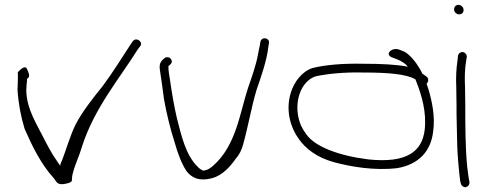

<svg xmlns="http://www.w3.org/2000/svg" viewBox="-20 -729 1977 789"><path d="M52 -359C56 -300 66 -250 81 -200C111 -131 148 -55 200 2C213 16 212 34 250 26C288 18 270 13 279 -16C289 -56 305 -85 318 -130C369 -287 474 -410 546 -526L556 -539C570 -557 540 -578 526 -560L517 -547C484 -497 445 -433 401 -374C362 -326 318 -270 291 -218C269 -174 252 -114 235 -70C231 -63 228 -55 227 -48L197 -93C187 -110 176 -129 166 -149C134 -214 88 -281 88 -360C88 -373 90 -386 91 -398V-405C107 -414 97 -430 92 -443C84 -467 59 -438 53 -432C55 -410 52 -383 52 -359Z M637 -442C643 -406 648 -363 654 -321C664 -265 680 -198 697 -146C710 -100 726 -56 747 -25C764 -4 792 19 852 3C896 -9 927 -46 949 -77C965 -95 973 -114 979 -135C999 -206 1013 -288 1034 -359C1053 -414 1076 -478 1083 -538L1085 -551C1086 -556 1086 -560 1083 -564C1073 -577 1053 -573 1050 -557L1048 -544C1046 -535 1043 -522 1040 -504C1032 -461 1015 -413 1000 -370C965 -264 951 -132 856 -48C846 -39 831 -28 814 -28C808 -31 799 -36 791 -45C742 -94 725 -174 707 -243C695 -295 686 -348 679 -398C675 -423 672 -439 672 -457C677 -462 686 -467 686 -476C686 -485 678 -494 668 -494C663 -494 659 -493 656 -490C642 -479 633 -468 637 -442Z M1175 -348C1152 -273 1175 -202 1210 -155C1237 -118 1281 -82 1354 -62C1422 -44 1517 -27 1612 -38C1700 -53 1751 -107 1760 -189C1769 -249 1755 -314 1741 -361L1733 -385C1741 -393 1743 -406 1733 -414L1715 -427C1712 -435 1708 -442 1704 -448C1689 -474 1664 -505 1641 -517L1623 -524C1593 -538 1559 -507 1589 -494L1607 -487C1619 -483 1635 -475 1649 -463C1651 -461 1653 -458 1656 -455C1609 -464 1546 -467 1474 -467C1388 -469 1312 -462 1263 -449C1221 -435 1189 -393 1175 -348ZM1212 -226C1185 -306 1215 -394 1276 -415C1324 -426 1398 -433 1472 -431C1573 -431 1650 -425 1687 -403L1691 -393C1712 -339 1734 -269 1725 -194C1714 -108 1654 -57 1493 -74C1373 -89 1274 -126 1239 -177C1228 -192 1218 -208 1212 -226Z M1846 -690C1846 -679 1856 -670 1867 -670C1878 -670 1885 -677 1885 -688C1885 -699 1875 -709 1864 -709C1853 -709 1846 -701 1846 -690ZM1855 -370C1855 -347 1856 -324 1856 -298C1856 -272 1856 -245 1857 -216L1859 -128C1860 -88 1867 -15 1871 15L1874 26C1875 31 1878 34 1882 37C1895 47 1912 33 1909 18L1907 8C1906 1 1903 -16 1900 -43C1892 -123 1892 -214 1892 -298C1892 -324 1891 -348 1891 -371C1889 -408 1890 -445 1895 -475L1898 -494C1899 -499 1897 -504 1894 -508C1884 -521 1865 -515 1862 -500L1860 -480C1855 -448 1853 -410 1855 -370Z"/></svg>

Font: Stray Cat
Style: SuExt
Weight: 400
Version: Version 1.0